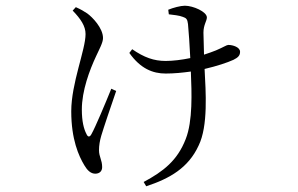

<svg xmlns="http://www.w3.org/2000/svg" viewBox="-20 -574 1040 671"><path d="M234 -537C262 -508 279 -483 279 -455C279 -400 229 -283 229 -185C229 -87 255 -29 275 4C285 21 297 33 313 33C327 33 337 25 337 10C337 -15 326 -26 326 -49C326 -66 329 -83 334 -100C342 -127 368 -204 386 -256L369 -264C348 -212 313 -129 300 -106C294 -94 287 -94 282 -106C273 -123 266 -150 266 -191C266 -257 293 -329 316 -378C327 -402 340 -425 340 -441C340 -476 303 -514 285 -527C273 -535 263 -541 245 -549ZM570 -524C586 -522 607 -520 619 -515C631 -511 635 -507 637 -490C639 -469 643 -415 645 -371C616 -365 585 -361 559 -361C518 -361 484 -373 442 -402L432 -389C471 -334 514 -317 559 -317C589 -317 618 -320 647 -324C650 -250 654 -151 629 -88C600 -13 551 25 482 62L491 77C573 50 638 13 674 -65C708 -134 699 -254 695 -333C738 -343 774 -355 796 -365C812 -373 819 -380 819 -393C819 -409 794 -417 778 -417C772 -417 763 -410 735 -398C723 -393 708 -388 693 -383L691 -460C691 -487 703 -501 703 -513C703 -533 655 -554 626 -554C611 -554 585 -547 568 -540Z"/></svg>

Font: Noto Serif SC Light
Style: Regular
Weight: 300
Designer: Ryoko NISHIZUKA 西塚涼子 (kana & ideographs); Frank Grießhammer (Latin, Greek & Cyrillic); Wenlong ZHANG 张文龙 (bopomofo); San
Foundry: Adobe
Version: Version 2.001;hotconv 1.1.0;makeotfexe 2.6.0